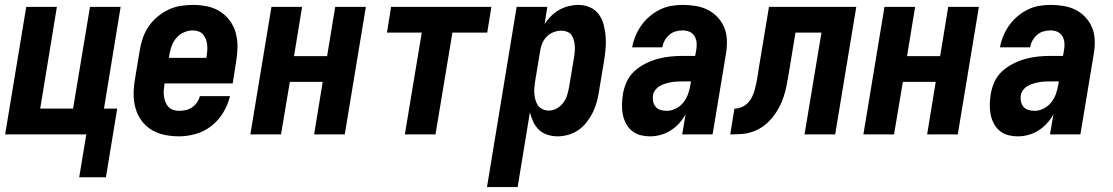

<svg xmlns="http://www.w3.org/2000/svg" viewBox="-20 -548 4540 783"><path d="M303 175 332 0H1L87 -520H212L144 -105H278L347 -520H472L404 -105H458L412 175Z M710 8Q680 8 651 2Q622 -4 598 -18.5Q574 -33 557.5 -55.5Q541 -78 533 -105.5Q525 -133 525 -163Q525 -193 530 -223L550 -343Q554 -368 562.5 -393Q571 -418 586 -440Q601 -462 622 -479.5Q643 -497 667 -508.5Q691 -520 716.5 -524Q742 -528 767 -528Q797 -528 825.5 -522Q854 -516 877.5 -501Q901 -486 917.5 -463.5Q934 -441 941.5 -413.5Q949 -386 948.5 -356Q948 -326 943 -297L929 -208H651V-207Q649 -194 648 -181Q647 -168 648.5 -156Q650 -144 654.5 -132.5Q659 -121 666.5 -112.5Q674 -104 686 -100Q698 -96 710 -96Q724 -96 737.5 -99Q751 -102 763 -110Q775 -118 783.5 -130.5Q792 -143 795 -156H918Q910 -122 891 -90Q872 -58 843 -35Q814 -12 779 -2Q744 8 710 8ZM669 -312H822V-313Q824 -326 825 -338.5Q826 -351 825 -363.5Q824 -376 820 -387Q816 -398 808.5 -407Q801 -416 789.5 -420Q778 -424 765 -424Q748 -424 730 -416Q712 -408 699.5 -393.5Q687 -379 680.5 -361.5Q674 -344 671 -327Z M1001 0 1087 -520H1212L1179 -319H1314L1347 -520H1472L1386 0H1261L1296 -214H1162L1126 0Z M1631 0 1700 -415H1558L1575 -520H1984L1967 -415H1825L1756 0Z M1966 215 2087 -520H2212L2201 -450Q2212 -467 2227.5 -482.5Q2243 -498 2261 -508Q2279 -518 2299 -523Q2319 -528 2338 -528Q2364 -528 2386.5 -518Q2409 -508 2422.5 -489Q2436 -470 2442 -446.5Q2448 -423 2450 -398Q2452 -373 2449.5 -347.5Q2447 -322 2443 -297L2423 -177Q2420 -155 2414 -133Q2408 -111 2398 -90.5Q2388 -70 2373.5 -51Q2359 -32 2340 -18.5Q2321 -5 2298.5 1.5Q2276 8 2254 8Q2233 8 2212.5 1.5Q2192 -5 2177.5 -19Q2163 -33 2154.5 -51.5Q2146 -70 2141 -90L2091 215ZM2219 -97Q2235 -97 2251 -106Q2267 -115 2277.5 -129.5Q2288 -144 2293 -160.5Q2298 -177 2301 -194L2321 -314Q2323 -326 2324 -338Q2325 -350 2324 -362Q2323 -374 2320 -385Q2317 -396 2310.5 -405Q2304 -414 2293 -418.5Q2282 -423 2270 -423Q2254 -423 2238 -417Q2222 -411 2210 -399Q2198 -387 2191.5 -371.5Q2185 -356 2183 -341L2163 -221Q2161 -207 2159.5 -193.5Q2158 -180 2159 -167Q2160 -154 2163.5 -141Q2167 -128 2174 -118Q2181 -108 2193 -102.5Q2205 -97 2219 -97Z M2632 8Q2611 8 2591.5 3Q2572 -2 2557 -14.5Q2542 -27 2533 -44Q2524 -61 2520 -80.5Q2516 -100 2516.5 -121Q2517 -142 2520 -162Q2524 -188 2535 -213Q2546 -238 2566.5 -257Q2587 -276 2612 -288.5Q2637 -301 2662.5 -308Q2688 -315 2714 -317.5Q2740 -320 2766 -320H2815L2819 -342Q2822 -357 2821 -372Q2820 -387 2813 -399.5Q2806 -412 2793 -418Q2780 -424 2764 -424Q2750 -424 2735.5 -420Q2721 -416 2709.5 -406Q2698 -396 2690.5 -382.5Q2683 -369 2681 -355H2558Q2562 -378 2571.5 -401Q2581 -424 2595.5 -444.5Q2610 -465 2629.5 -481.5Q2649 -498 2671.5 -509Q2694 -520 2717.5 -524Q2741 -528 2764 -528Q2792 -528 2818.5 -523.5Q2845 -519 2868 -507Q2891 -495 2908.5 -475.5Q2926 -456 2935 -432Q2944 -408 2944.5 -380.5Q2945 -353 2940 -325L2886 0H2762L2776 -82Q2765 -62 2749.5 -45Q2734 -28 2715 -16Q2696 -4 2674.5 2Q2653 8 2632 8ZM2699 -96Q2718 -96 2736.5 -105.5Q2755 -115 2767.5 -131Q2780 -147 2786.5 -166Q2793 -185 2796 -204L2798 -216H2766Q2754 -216 2742 -215.5Q2730 -215 2718.5 -213Q2707 -211 2695 -207.5Q2683 -204 2672 -198Q2661 -192 2653 -182Q2645 -172 2643 -160Q2641 -147 2643.5 -134.5Q2646 -122 2654 -112.5Q2662 -103 2674 -99.5Q2686 -96 2699 -96Z M2958 0 2975 -105Q2990 -105 3004.5 -111Q3019 -117 3030 -128.5Q3041 -140 3047.5 -154Q3054 -168 3058 -182.5Q3062 -197 3065 -212Q3068 -227 3070 -241Q3071 -246 3072 -251Q3073 -256 3073 -261L3116 -520H3472L3386 0H3261L3330 -415H3224L3196 -244Q3192 -221 3187.5 -198Q3183 -175 3175.5 -152.5Q3168 -130 3156.5 -108.5Q3145 -87 3129.5 -68Q3114 -49 3093.5 -34Q3073 -19 3050 -11Q3027 -3 3004 -1.5Q2981 0 2958 0Z M3501 0 3587 -520H3712L3679 -319H3814L3847 -520H3972L3886 0H3761L3796 -214H3662L3626 0Z M4132 8Q4111 8 4091.5 3Q4072 -2 4057 -14.5Q4042 -27 4033 -44Q4024 -61 4020 -80.5Q4016 -100 4016.5 -121Q4017 -142 4020 -162Q4024 -188 4035 -213Q4046 -238 4066.5 -257Q4087 -276 4112 -288.5Q4137 -301 4162.5 -308Q4188 -315 4214 -317.5Q4240 -320 4266 -320H4315L4319 -342Q4322 -357 4321 -372Q4320 -387 4313 -399.5Q4306 -412 4293 -418Q4280 -424 4264 -424Q4250 -424 4235.5 -420Q4221 -416 4209.5 -406Q4198 -396 4190.5 -382.5Q4183 -369 4181 -355H4058Q4062 -378 4071.5 -401Q4081 -424 4095.5 -444.5Q4110 -465 4129.5 -481.5Q4149 -498 4171.5 -509Q4194 -520 4217.5 -524Q4241 -528 4264 -528Q4292 -528 4318.5 -523.5Q4345 -519 4368 -507Q4391 -495 4408.5 -475.5Q4426 -456 4435 -432Q4444 -408 4444.5 -380.5Q4445 -353 4440 -325L4386 0H4262L4276 -82Q4265 -62 4249.5 -45Q4234 -28 4215 -16Q4196 -4 4174.5 2Q4153 8 4132 8ZM4199 -96Q4218 -96 4236.5 -105.5Q4255 -115 4267.5 -131Q4280 -147 4286.5 -166Q4293 -185 4296 -204L4298 -216H4266Q4254 -216 4242 -215.5Q4230 -215 4218.5 -213Q4207 -211 4195 -207.5Q4183 -204 4172 -198Q4161 -192 4153 -182Q4145 -172 4143 -160Q4141 -147 4143.5 -134.5Q4146 -122 4154 -112.5Q4162 -103 4174 -99.5Q4186 -96 4199 -96Z"/></svg>

Font: Iosevka SS04 Extrabold Oblique
Style: Regular
Weight: 800
Italic angle: -9°
Monospace: yes
Designer: Belleve Invis
Foundry: Belleve Invis
Version: Version 19.0.0; ttfautohint (v1.8.4)